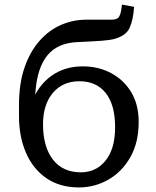

<svg xmlns="http://www.w3.org/2000/svg" viewBox="-20 -806 681 839"><path d="M325 13Q241 13 182.5 -27.5Q124 -68 93.5 -138.5Q63 -209 63 -298V-346Q63 -442 87.5 -512Q112 -582 153.5 -628.5Q195 -675 247.5 -697.5Q300 -720 357 -720H468Q495 -720 502 -736Q507 -746 509.5 -760.5Q512 -775 513 -786L566 -776Q562 -718 546 -683.5Q530 -649 477 -635Q462 -631 425 -628Q388 -625 317 -622Q231 -618 187 -564Q143 -510 135 -406L134 -393Q166 -452 219 -484Q272 -516 342 -516Q410 -516 465.5 -486.5Q521 -457 553.5 -403Q586 -349 586 -273Q586 -183 549.5 -119Q513 -55 453.5 -21Q394 13 325 13ZM333 -53Q400 -53 441.5 -104.5Q483 -156 483 -250Q483 -348 442 -399.5Q401 -451 327 -451Q254 -451 211 -400Q168 -349 168 -263Q168 -165 211 -109Q254 -53 333 -53Z"/></svg>

Font: Literata 7pt
Style: Regular
Weight: 400
Designer: Latin by Veronika Burian and Jose Scaglione. Greek by Irene Vlachou. Cyrillic by Vera Evstafieva.
Foundry: TypeTogether
Version: Version 3.002